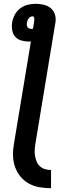

<svg xmlns="http://www.w3.org/2000/svg" viewBox="-20 -755 373 1012"><path d="M249 237Q217 237 186.5 231.5Q156 226 130.5 211.5Q105 197 86.5 174Q68 151 58.5 122.5Q49 94 48.5 63Q48 32 54 0L143 -537Q140 -536 137.5 -536Q135 -536 132 -536Q112 -536 92.5 -541.5Q73 -547 60.5 -561Q48 -575 44.5 -595Q41 -615 44 -636Q47 -656 57.5 -676.5Q68 -697 86 -710.5Q104 -724 125 -729.5Q146 -735 167 -735Q189 -735 210.5 -730Q232 -725 247.5 -712Q263 -699 269.5 -678.5Q276 -658 272 -636L167 0Q164 17 163 33.5Q162 50 164.5 66Q167 82 173 96.5Q179 111 190.5 121.5Q202 132 217 136.5Q232 141 249 141ZM144 -603Q147 -603 149.5 -603Q152 -603 154 -604L159 -636Q160 -641 160.5 -645.5Q161 -650 161 -655Q161 -660 159 -664.5Q157 -669 152 -669Q146 -669 140.5 -666Q135 -663 131 -658Q127 -653 125 -647Q123 -641 122 -636Q121 -630 121.5 -623.5Q122 -617 124.5 -612.5Q127 -608 132.5 -605.5Q138 -603 144 -603Z"/></svg>

Font: Iosevka Custom
Style: Bold Italic
Weight: 700
Italic angle: -9°
Designer: Belleve Invis
Foundry: Belleve Invis
Version: Version 30.3.1; ttfautohint (v1.8.3)